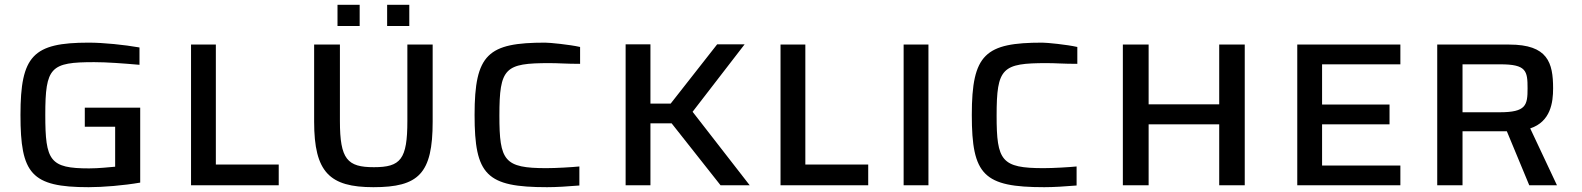

<svg xmlns="http://www.w3.org/2000/svg" viewBox="-20 -769 6568 797"><path d="M348 8C407 8 493 1 562 -11V-322H332V-243H458V-77C435 -75 389 -70 350 -70C187 -70 168 -101 168 -292C168 -491 190 -511 371 -511C423 -511 490 -506 559 -500V-572C496 -583 410 -592 348 -592C117 -592 65 -538 65 -292C65 -48 109 8 348 8Z M773 0H1137V-86H876V-584H773Z M1381 -661H1473V-749H1381ZM1587 -661H1679V-749H1587ZM1530 8C1718 8 1776 -48 1776 -264V-584H1671V-267C1671 -107 1643 -75 1532 -75C1422 -75 1391 -107 1391 -267V-584H1284V-264C1284 -54 1348 8 1530 8Z M2251 8C2289 8 2337 5 2385 1V-78C2355 -75 2289 -71 2248 -71C2073 -71 2053 -101 2053 -289C2053 -488 2076 -507 2261 -507C2300 -507 2328 -504 2388 -504V-574C2344 -584 2262 -592 2243 -592C2006 -592 1950 -545 1950 -292C1950 -42 1999 8 2251 8Z M2577 0H2680V-257H2768L2971 0H3092L2855 -305L3071 -585H2957L2764 -339H2680V-585H2577Z M3220 0H3584V-86H3323V-584H3220Z M3731 0H3834V-584H3731Z M4315 8C4353 8 4401 5 4449 1V-78C4419 -75 4353 -71 4312 -71C4137 -71 4117 -101 4117 -289C4117 -488 4140 -507 4325 -507C4364 -507 4392 -504 4452 -504V-574C4408 -584 4326 -592 4307 -592C4070 -592 4014 -545 4014 -292C4014 -42 4063 8 4315 8Z M4641 0H4748V-253H5041V0H5147V-584H5041V-336H4748V-584H4641Z M5365 0H5793V-82H5468V-253H5748V-335H5468V-502H5793V-584H5365Z M5946 0H6051V-224H6235L6328 0H6443L6332 -236C6417 -264 6427 -344 6427 -402C6427 -509 6405 -584 6245 -584H5946ZM6051 -303V-502H6208C6316 -502 6321 -475 6321 -402C6321 -332 6315 -303 6205 -303Z"/></svg>

Font: Saira UNSAM Medium SC
Style: Regular
Weight: 500
Designer: Hector Gatti with collaboration of the Omnibus-Type team
Foundry: Omnibus-Type
Version: Version 1.072;PS 001.072;hotconv 1.0.88;makeotf.lib2.5.64775